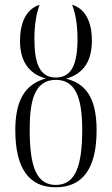

<svg xmlns="http://www.w3.org/2000/svg" viewBox="-20 -785 476 815"><path d="M216 10C332 10 390 -71 390 -232C390 -373 342 -431 260 -451C336 -472 370 -527 370 -613C370 -690 344 -747 286 -765C298 -735 309 -687 309 -621C309 -514 285 -456 217 -456C149 -456 126 -515 126 -621C126 -687 137 -735 148 -765C89 -745 65 -687 65 -610C65 -533 97 -472 175 -452C83 -427 45 -355 45 -232C45 -72 102 10 216 10ZM217 0C135 0 106 -77 106 -235C106 -356 126 -446 217 -446C299 -446 329 -373 329 -235C329 -77 299 0 217 0Z"/></svg>

Font: Noto Serif Display ExtraCondensed Light
Style: Regular
Weight: 300
Width: 2
Designer: Monotype Design Team
Foundry: Monotype Imaging Inc.
Version: Version 2.009